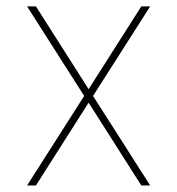

<svg xmlns="http://www.w3.org/2000/svg" viewBox="-20 -565 540 585"><path d="M62.5 0ZM437.5 0H410.5L250 -252.1L89.5 0H62.5L236.5 -272.7L62.5 -545.5H89.5L250 -293.3L410.5 -545.5H437.5L263.5 -272.7Z"/></svg>

Font: Linik Sans Thin
Style: Regular
Weight: 100
Designer: Fonts by Rasmus Andersson / Changes by Cristiano Sobral with parts from Marc Monis
Foundry: rsms
Version: Version 3.020; ttfautohint (v1.6)